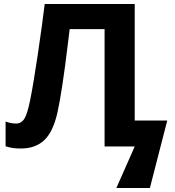

<svg xmlns="http://www.w3.org/2000/svg" viewBox="-20 -734 877 962"><path d="M655 0 563 208H731L818 -130H655V-714H204C188 -583 153 -337 130 -227C121 -184 112 -155 102 -139C92 -123 78 -115 61 -115C44 -115 27 -118 8 -125V-1C29 6 53 10 80 10C131 11 170 -3 200 -30C230 -57 253 -104 268 -171C283 -238 301 -355 321 -522L329 -588H504V0ZM745 0Z"/></svg>

Font: Passageway
Style: Regular
Weight: 700
Foundry: Ascender Corporation
Version: Version 1.11